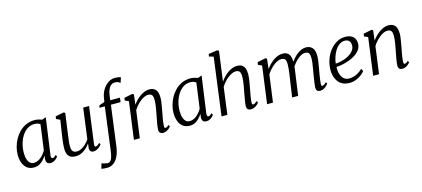

<svg xmlns="http://www.w3.org/2000/svg" viewBox="-75 -1490 5300 2414"><g transform="rotate(-15 2575.0 -282.5)"><path d="M435.5 -85Q432 -60.5 439.2 -51.8Q446.5 -43 454.5 -43Q464.5 -43 474.8 -50.2Q485 -57.5 499 -71L512.5 -50Q509 -43.5 495.5 -29Q482 -14.5 461 -2.2Q440 10 414 10Q386.5 10 370.8 -5.2Q355 -20.5 357 -56.5L362.5 -99Q344.5 -73 321.2 -47.8Q298 -22.5 267.2 -6.2Q236.5 10 196 10Q144 10 109 -16.8Q74 -43.5 56.2 -90.5Q38.5 -137.5 38.5 -197.5Q38.5 -244 51.8 -295Q65 -346 91 -393.5Q117 -441 155.2 -479.8Q193.5 -518.5 244 -541.2Q294.5 -564 357 -564Q378 -564 404 -558.2Q430 -552.5 450.5 -543.5L502 -562.5ZM415.5 -494Q401 -506 382.2 -511.5Q363.5 -517 342 -517Q299.5 -517 264.2 -498.8Q229 -480.5 202 -449Q175 -417.5 156.5 -376.8Q138 -336 128.5 -291.2Q119 -246.5 119 -202Q119 -150.5 130.8 -115.5Q142.5 -80.5 162.8 -63.2Q183 -46 209.5 -46Q238 -46 262.2 -57.2Q286.5 -68.5 307 -86.5Q327.5 -104.5 343.5 -125Q359.5 -145.5 370.5 -164Z M741 10Q705.5 10 679.2 -2Q653 -14 638.5 -42.2Q624 -70.5 624 -120Q624 -137 625.2 -158.2Q626.5 -179.5 629.2 -203.5Q632 -227.5 635 -251Q638 -274.5 641.5 -294.5L670.5 -484L620.5 -507.5L626 -540.5L734 -562L753 -552L717 -290.5Q714.5 -269.5 711.8 -249Q709 -228.5 706.2 -208.8Q703.5 -189 702 -170Q700.5 -151 700.5 -132.5Q700.5 -97 709.2 -78Q718 -59 734.5 -52Q751 -45 773 -45Q801.5 -45 832 -61.8Q862.5 -78.5 889.8 -104.8Q917 -131 935.5 -160L988 -557.5H1064.5L1000.5 -79Q998 -61 1002 -52Q1006 -43 1013.5 -43Q1023.5 -43 1036.5 -51Q1049.5 -59 1067.5 -76.5L1079 -54.5Q1075 -47.5 1059.5 -32Q1044 -16.5 1021.2 -3.8Q998.5 9 971.5 9Q944 9 931.8 -9Q919.5 -27 924 -56Q924 -57.5 924.5 -62.8Q925 -68 926.2 -75Q927.5 -82 928.2 -89.2Q929 -96.5 929.5 -102.5L928.5 -103.5Q912.5 -82 892.8 -61.5Q873 -41 849.2 -25Q825.5 -9 798.5 0.5Q771.5 10 741 10Z M1271 -606.5Q1278 -651 1296.2 -688.8Q1314.5 -726.5 1341.2 -755Q1368 -783.5 1400.2 -799.2Q1432.5 -815 1467 -815Q1487 -815 1507 -812.8Q1527 -810.5 1545 -802.5L1522.5 -735.5Q1513.5 -743.5 1496 -752Q1478.5 -760.5 1452.5 -760Q1424 -760 1402.5 -742.2Q1381 -724.5 1367.2 -692.2Q1353.5 -660 1348 -617L1340.5 -558.5H1466.5L1460 -502H1334L1264 27.5Q1257 78 1242.5 119Q1228 160 1206 189.2Q1184 218.5 1154.5 234.8Q1125 251 1089 252Q1065 252.5 1042.8 250.5Q1020.5 248.5 1009.5 245L1029.5 178Q1032.5 180 1046 184.8Q1059.5 189.5 1076.5 193.2Q1093.5 197 1106 197Q1129 197 1143.5 180Q1158 163 1167 132.2Q1176 101.5 1181.5 59.5L1254.5 -502H1185.5L1192 -531.5L1263.5 -557Z M1631.5 -422.5Q1652 -451 1677.2 -476.8Q1702.5 -502.5 1730.8 -522Q1759 -541.5 1789 -552.8Q1819 -564 1849 -564Q1900 -564 1929.8 -532.8Q1959.5 -501.5 1959.5 -423Q1959.5 -400 1955 -369Q1950.5 -338 1944.8 -305.8Q1939 -273.5 1934 -245.5Q1929 -219.5 1923.2 -189.5Q1917.5 -159.5 1913.2 -130Q1909 -100.5 1908 -77Q1907.5 -60.5 1910.2 -51.8Q1913 -43 1920 -43Q1930 -43 1941.8 -49Q1953.5 -55 1968 -69L1980 -47Q1976 -40.5 1961.5 -26.8Q1947 -13 1925.8 -1.5Q1904.5 10 1878 10Q1861.5 10 1849.2 4Q1837 -2 1830.8 -14.8Q1824.5 -27.5 1825.5 -48.5Q1826.5 -64.5 1829 -86Q1831.5 -107.5 1835.8 -131Q1840 -154.5 1844.8 -178.2Q1849.5 -202 1853.5 -223.5Q1857.5 -245.5 1862.2 -270Q1867 -294.5 1871 -320.2Q1875 -346 1877.8 -370.8Q1880.5 -395.5 1880.5 -417.5Q1880.5 -450 1874 -468Q1867.5 -486 1853.2 -493.8Q1839 -501.5 1815 -501.5Q1792.5 -501.5 1766.8 -489.8Q1741 -478 1715 -457.5Q1689 -437 1665.2 -410.2Q1641.5 -383.5 1623.5 -354L1575.5 0H1499L1564.5 -486L1515 -508.5L1521.5 -542L1627.5 -563.5L1647 -553.5Z M2464 -85Q2460.5 -60.5 2467.8 -51.8Q2475 -43 2483 -43Q2493 -43 2503.2 -50.2Q2513.5 -57.5 2527.5 -71L2541 -50Q2537.5 -43.5 2524 -29Q2510.5 -14.5 2489.5 -2.2Q2468.5 10 2442.5 10Q2415 10 2399.2 -5.2Q2383.5 -20.5 2385.5 -56.5L2391 -99Q2373 -73 2349.8 -47.8Q2326.5 -22.5 2295.8 -6.2Q2265 10 2224.5 10Q2172.5 10 2137.5 -16.8Q2102.5 -43.5 2084.8 -90.5Q2067 -137.5 2067 -197.5Q2067 -244 2080.2 -295Q2093.5 -346 2119.5 -393.5Q2145.5 -441 2183.8 -479.8Q2222 -518.5 2272.5 -541.2Q2323 -564 2385.5 -564Q2406.5 -564 2432.5 -558.2Q2458.5 -552.5 2479 -543.5L2530.5 -562.5ZM2444 -494Q2429.5 -506 2410.8 -511.5Q2392 -517 2370.5 -517Q2328 -517 2292.8 -498.8Q2257.5 -480.5 2230.5 -449Q2203.5 -417.5 2185 -376.8Q2166.5 -336 2157 -291.2Q2147.5 -246.5 2147.5 -202Q2147.5 -150.5 2159.2 -115.5Q2171 -80.5 2191.2 -63.2Q2211.5 -46 2238 -46Q2266.5 -46 2290.8 -57.2Q2315 -68.5 2335.5 -86.5Q2356 -104.5 2372 -125Q2388 -145.5 2399 -164Z M3021.5 10Q3004 10 2991.5 4Q2979 -2 2972.8 -14.8Q2966.5 -27.5 2967 -48.5Q2968 -64.5 2970.8 -86Q2973.5 -107.5 2977.8 -131Q2982 -154.5 2986.2 -178.2Q2990.5 -202 2994 -223.5Q2998 -245.5 3002.8 -270Q3007.5 -294.5 3011.8 -320.2Q3016 -346 3018.5 -370.8Q3021 -395.5 3021 -417.5Q3021 -450 3014 -468Q3007 -486 2993 -493.8Q2979 -501.5 2957.5 -501.5Q2934.5 -501.5 2908.2 -489.8Q2882 -478 2855.2 -457.2Q2828.5 -436.5 2804.5 -409.5Q2780.5 -382.5 2762 -352.5L2715.5 0H2639.5L2738.5 -752L2681.5 -768L2687 -800L2802.5 -817L2822 -805.5L2770 -417Q2790 -446.5 2815.2 -473Q2840.5 -499.5 2869 -520Q2897.5 -540.5 2928.2 -552.2Q2959 -564 2990.5 -564Q3025 -564 3049.8 -550.5Q3074.5 -537 3087.8 -506Q3101 -475 3101 -422.5Q3101 -399.5 3096.8 -368.8Q3092.5 -338 3086.5 -305.8Q3080.5 -273.5 3075.5 -245.5Q3072 -226 3068 -204Q3064 -182 3060 -159.5Q3056 -137 3053 -115.8Q3050 -94.5 3048.5 -77Q3048 -60 3051.8 -51Q3055.5 -42 3063.5 -42Q3075 -42 3086.5 -49.5Q3098 -57 3115.5 -72.5L3127.5 -50.5Q3123.5 -43.5 3108.8 -29Q3094 -14.5 3071.5 -2.2Q3049 10 3021.5 10Z M3379.5 -553.5 3365.5 -422.5Q3386 -451 3410.8 -476.8Q3435.5 -502.5 3463.8 -522Q3492 -541.5 3522 -552.8Q3552 -564 3582 -564Q3619 -564 3642.8 -549.2Q3666.5 -534.5 3678.2 -503.8Q3690 -473 3690 -423.5Q3690 -419.5 3689.5 -414.8Q3689 -410 3688.8 -404.5Q3688.5 -399 3687.5 -393L3674.5 -407Q3693.5 -438.5 3717.8 -466.8Q3742 -495 3769.8 -516.8Q3797.5 -538.5 3827.2 -551.2Q3857 -564 3888 -564Q3938 -564 3969 -531Q4000 -498 4000 -422.5Q4000 -400 3996 -369.8Q3992 -339.5 3986.5 -307Q3981 -274.5 3975.5 -245.5Q3971 -219 3965.8 -189.2Q3960.5 -159.5 3956.5 -130.2Q3952.5 -101 3951 -77Q3950 -60.5 3952.5 -51.8Q3955 -43 3963 -43Q3974.5 -43 3987.2 -50.8Q4000 -58.5 4018 -76L4029.5 -55Q4024.5 -47 4009.5 -31.5Q3994.5 -16 3972.2 -3Q3950 10 3923 10Q3905 10 3893.2 3.8Q3881.5 -2.5 3876 -15.2Q3870.5 -28 3871 -47.5Q3872 -70 3876.2 -100.5Q3880.5 -131 3886 -163.8Q3891.5 -196.5 3896 -226.5Q3900.5 -254.5 3906.5 -287.8Q3912.5 -321 3916.8 -354.8Q3921 -388.5 3921 -417.5Q3921 -466 3905.5 -483.2Q3890 -500.5 3857.5 -500.5Q3836 -500.5 3811 -488Q3786 -475.5 3760.5 -453.5Q3735 -431.5 3712 -402.8Q3689 -374 3671.5 -341.5L3689 -390Q3687.5 -367.5 3684.2 -341.5Q3681 -315.5 3677.2 -290Q3673.5 -264.5 3670.5 -242L3637 0H3558.5L3591 -223.5Q3595.5 -252.5 3600.5 -286.8Q3605.5 -321 3609 -355Q3612.5 -389 3612.5 -417.5Q3612.5 -466.5 3598.5 -484Q3584.5 -501.5 3548 -501.5Q3525.5 -501.5 3500 -490Q3474.5 -478.5 3448.8 -458Q3423 -437.5 3399.2 -411Q3375.5 -384.5 3357 -354.5L3309 0H3232.5L3298 -486L3248.5 -508.5L3255 -542L3361 -563.5Z M4507.5 -91Q4493.5 -71 4464 -47.5Q4434.5 -24 4393.8 -7Q4353 10 4305.5 10Q4253.5 10 4216.2 -8.5Q4179 -27 4156 -59Q4133 -91 4122.8 -130.2Q4112.5 -169.5 4113 -211Q4114.5 -280.5 4136.5 -343.8Q4158.5 -407 4197.2 -456.5Q4236 -506 4287.2 -535Q4338.5 -564 4399 -564Q4445 -564 4475.2 -548.2Q4505.5 -532.5 4520.2 -505.2Q4535 -478 4535 -443.5Q4535 -398 4510.5 -363Q4486 -328 4446.5 -302.5Q4407 -277 4361 -260.5Q4315 -244 4271.2 -235.8Q4227.5 -227.5 4196.5 -227Q4194 -197.5 4198.8 -165.8Q4203.5 -134 4217.2 -106.5Q4231 -79 4255.5 -62Q4280 -45 4317 -45Q4345 -45 4374.2 -53.5Q4403.5 -62 4433 -79.2Q4462.5 -96.5 4489.5 -123.5ZM4381.5 -518.5Q4341.5 -518.5 4309.2 -495Q4277 -471.5 4253.8 -434Q4230.5 -396.5 4216.5 -353.2Q4202.5 -310 4198 -269.5Q4231.5 -271 4267.5 -279Q4303.5 -287 4337 -301.5Q4370.5 -316 4397.5 -336Q4424.5 -356 4440.2 -382Q4456 -408 4456 -438.5Q4456 -478 4436.2 -498.2Q4416.5 -518.5 4381.5 -518.5Z M4745.5 -422.5Q4766 -451 4791.2 -476.8Q4816.5 -502.5 4844.8 -522Q4873 -541.5 4903 -552.8Q4933 -564 4963 -564Q5014 -564 5043.8 -532.8Q5073.5 -501.5 5073.5 -423Q5073.5 -400 5069 -369Q5064.5 -338 5058.8 -305.8Q5053 -273.5 5048 -245.5Q5043 -219.5 5037.2 -189.5Q5031.5 -159.5 5027.2 -130Q5023 -100.5 5022 -77Q5021.5 -60.5 5024.2 -51.8Q5027 -43 5034 -43Q5044 -43 5055.8 -49Q5067.5 -55 5082 -69L5094 -47Q5090 -40.5 5075.5 -26.8Q5061 -13 5039.8 -1.5Q5018.5 10 4992 10Q4975.5 10 4963.2 4Q4951 -2 4944.8 -14.8Q4938.5 -27.5 4939.5 -48.5Q4940.5 -64.5 4943 -86Q4945.5 -107.5 4949.8 -131Q4954 -154.5 4958.8 -178.2Q4963.5 -202 4967.5 -223.5Q4971.5 -245.5 4976.2 -270Q4981 -294.5 4985 -320.2Q4989 -346 4991.8 -370.8Q4994.5 -395.5 4994.5 -417.5Q4994.5 -450 4988 -468Q4981.5 -486 4967.2 -493.8Q4953 -501.5 4929 -501.5Q4906.5 -501.5 4880.8 -489.8Q4855 -478 4829 -457.5Q4803 -437 4779.2 -410.2Q4755.5 -383.5 4737.5 -354L4689.5 0H4613L4678.5 -486L4629 -508.5L4635.5 -542L4741.5 -563.5L4761 -553.5Z"/></g></svg>

Font: Merriweather 28pt Light
Style: Italic
Weight: 300
Italic angle: -7.8°
Version: Version 2.101